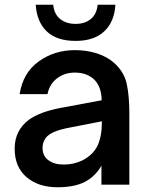

<svg xmlns="http://www.w3.org/2000/svg" viewBox="-20 -781 626 812"><path d="M42 -152Q42 -230 103 -275Q147 -307 233 -324L410 -357Q409 -413 380 -443Q349 -474 296 -474Q253 -474 221 -449.5Q189 -425 181 -383H63Q77 -473 143.5 -521Q210 -569 297 -569Q347 -569 390.5 -555Q434 -541 465 -513Q506 -475 516.5 -424Q527 -373 527 -303V0H409V-80Q387 -42 353 -20Q306 11 224 11Q142 11 92 -32Q42 -75 42 -152ZM327 -102Q374 -126 392.5 -165Q411 -204 411 -268L262 -239Q204 -227 180 -205Q160 -185 160 -155Q160 -122 184.5 -103.5Q209 -85 250 -85Q291 -85 327 -102ZM131 -761H205Q209 -721 234.5 -700.5Q260 -680 300 -680Q339 -680 364 -700.5Q389 -721 393 -761H468Q464 -689 421 -648.5Q378 -608 300 -608Q220 -608 178 -648Q136 -688 131 -761Z"/></svg>

Font: Open Sauce One SemiBold
Style: Regular
Weight: 600
Designer: Alfredo Marco Pradil
Foundry: Creative Sauce Fz LLC
Version: Version 1.477